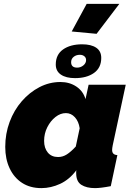

<svg xmlns="http://www.w3.org/2000/svg" viewBox="-20 -958 686 988"><path d="M193 10Q135 10 93.5 -17Q52 -44 29.5 -92Q7 -140 7 -202Q7 -270 29.5 -330.5Q52 -391 92 -437Q132 -483 183 -509.5Q234 -536 291 -536Q338 -536 373 -512.5Q408 -489 420 -448L436 -522H627L560 -210Q557 -195 557 -186Q557 -161 584 -160L550 0Q524 5 503.5 7.5Q483 10 469 10Q425 10 398.5 -7Q372 -24 372 -67Q372 -71 372 -74.5Q372 -78 373 -82Q337 -34 289.5 -12Q242 10 193 10ZM279 -150Q303 -150 324 -163.5Q345 -177 370 -204L390 -298Q385 -333 365.5 -354.5Q346 -376 319 -376Q291 -376 265.5 -356Q240 -336 223.5 -303.5Q207 -271 207 -233Q207 -196 226 -173Q245 -150 279 -150ZM267 -626Q267 -677 304.5 -703.5Q342 -730 403 -730Q449 -730 475 -712.5Q501 -695 501 -660Q501 -609 463.5 -582.5Q426 -556 366 -556Q320 -556 293.5 -574Q267 -592 267 -626ZM391 -676Q372 -676 359 -665.5Q346 -655 346 -638Q346 -610 377 -610Q395 -610 409 -621.5Q423 -633 423 -649Q423 -661 414 -668.5Q405 -676 391 -676ZM477 -784 349 -796 426 -938H594Z"/></svg>

Font: Raleway Black
Style: Italic
Weight: 900
Italic angle: -12°
Designer: Matt McInerney, Pablo Impallari, Rodrigo Fuenzalida
Foundry: Matt McInerney, Pablo Impallari, Rodrigo Fuenzalida
Version: Version 4.101;RELEASE